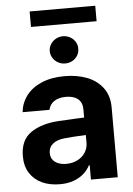

<svg xmlns="http://www.w3.org/2000/svg" viewBox="-59 -925 676 979"><g transform="rotate(-5 278.5 -435.5)"><path d="M298.9 -225.3 252.1 -221.4Q213.5 -218 191.6 -200.2Q169.6 -182.4 169.6 -152.6Q169.6 -133 179.7 -119.1Q189.7 -105.2 207.9 -98Q226.1 -90.7 248.9 -90.7Q281.5 -90.7 307 -103.8Q332.5 -116.9 346.7 -139.5Q361 -162.1 361 -189.6L359.9 -360.7Q359.9 -383.3 350.3 -399.2Q340.7 -415.1 321.6 -423.2Q302.5 -431.3 275.7 -431.3Q239.5 -431.3 216.4 -415.9Q193.4 -400.5 187.5 -372.7H49.9Q54.6 -419.5 82.7 -456.9Q110.8 -494.3 160.9 -515.7Q210.9 -537.1 279.1 -537.1Q341 -537.1 391.6 -518.2Q442.1 -499.3 473.2 -458.9Q504.3 -418.5 504.3 -357.3V0H367.1V-73.4H363.2Q350.1 -48.4 328.7 -30Q307.3 -11.5 277.1 -0.8Q246.8 9.9 207.7 9.9Q156.4 9.9 116.8 -8.2Q77.1 -26.4 54.3 -62.1Q31.5 -97.8 31.5 -148.2Q31.5 -231.2 86.2 -268.7Q140.9 -306.3 228.5 -311.6Q243.2 -313.1 318.9 -316.4L366.9 -318.3L367.8 -229Q348 -228.4 298.9 -225.3ZM214.9 -670.6Q214.9 -689.6 224.9 -705.6Q235 -721.6 251.7 -731.1Q268.4 -740.5 287.9 -740.5Q307.9 -740.5 324.9 -731.1Q341.9 -721.6 351.7 -705.6Q361.4 -689.6 360.8 -670.6Q361.4 -652.1 351.7 -635.9Q341.9 -619.7 325.1 -610.4Q308.4 -601.2 287.9 -601.2Q268.4 -601.2 251.7 -610.4Q235 -619.7 224.9 -635.9Q214.9 -652.1 214.9 -670.6ZM466.2 -801.9H130.4V-881.2H466.2Z"/></g></svg>

Font: Pretendard GOV Variable
Style: Regular
Weight: 400
Designer: Base glyphs from Inter by Rasmus Andersson; Hangul glyphs from Noto Sans CJK(Source Han Sans) by Jang Soo-young and Kang
Foundry: Kil Hyung-jin
Version: Version 1.307;Glyphs 3.2 (3192)